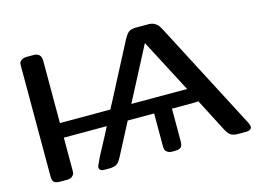

<svg xmlns="http://www.w3.org/2000/svg" viewBox="-94 -863 1394 1031"><g transform="rotate(-15 603.0 -347.0)"><path d="M80.1 -43.9V-651.9Q80.1 -664.1 81.1 -670.4Q82 -676.8 92.5 -685.3Q103 -693.8 124 -693.8H161.1Q203.1 -693.8 203.1 -649.9V-304.2H483.9Q489.7 -317.4 503.9 -342.8L659.2 -641.1Q675.3 -671.9 688.7 -682.9Q702.1 -693.8 731.9 -693.8H799.8Q820.8 -693.8 835 -684.8Q849.1 -675.8 854 -668.5Q858.9 -661.1 869.1 -642.1L1179.2 -46.9Q1188 -28.8 1188 -22Q1188 0 1155.8 0H1112.8Q1086.9 0 1072.5 -9Q1058.1 -18.1 1043.9 -45.9L951.2 -225.1Q939.9 -223.1 916 -223.1H804.2V-43.9Q804.2 -16.1 793.7 -8.1Q783.2 0 759.8 0H748Q729 0 719 -7.6Q709 -15.1 707 -22.9Q705.1 -30.8 705.1 -43.9V-223.1H558.1L465.8 -45.9Q451.7 -18.1 437.3 -9Q422.9 0 397 0H370.1Q341.3 0 340.8 -20Q340.8 -22.9 341.3 -25.9Q341.8 -28.8 344.5 -33.9Q347.2 -39.1 349.6 -44.4Q352.1 -49.8 356.4 -59.8Q360.8 -69.8 366 -79.3Q371.1 -88.9 379.6 -105Q388.2 -121.1 396.5 -136.5Q404.8 -151.9 417.5 -176Q430.2 -200.2 441.9 -223.1H203.1V-45.9Q203.1 -32.7 201.7 -24.9Q200.2 -17.1 190.2 -8.5Q180.2 0 161.1 0H123Q106.9 0 97.4 -3.9Q87.9 -7.8 84.5 -15.9Q81.1 -23.9 80.6 -29.1Q80.1 -34.2 80.1 -43.9ZM600.1 -304.2H910.2L754.9 -601.1Z"/></g></svg>

Font: CMU Sans Serif Demi Condensed
Style: DemiCondensed
Weight: 600
Width: 3
Version: Version 0.7.0